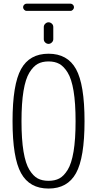

<svg xmlns="http://www.w3.org/2000/svg" viewBox="-20 -1039 540 1068"><path d="M310.1 -683.6Q285.2 -697.3 250 -697.3Q214.8 -697.3 189.9 -683.6Q165 -669.9 143.6 -635.3Q122.1 -600.6 110.8 -533.2Q99.6 -465.8 99.6 -364.7Q99.6 -263.7 110.8 -196.3Q122.1 -128.9 143.6 -94.2Q165 -59.6 189.9 -46.4Q214.8 -33.2 250 -33.2Q285.2 -33.2 310.1 -46.4Q335 -59.6 356.4 -94.2Q377.9 -128.9 389.2 -196.3Q400.4 -263.7 400.4 -364.7Q400.4 -465.8 389.2 -533.2Q377.9 -600.6 356.4 -635.3Q335 -669.9 310.1 -683.6ZM402.8 -75.7Q355.5 9.8 250 9.8Q144.5 9.8 97.2 -75.7Q49.8 -161.1 49.8 -365.2Q49.8 -569.3 97.2 -654.8Q144.5 -740.2 250 -740.2Q355.5 -740.2 402.8 -654.8Q450.2 -569.3 450.2 -365.2Q450.2 -161.1 402.8 -75.7ZM372.1 -978.5H127.9Q120.1 -978.5 114.3 -984.9Q108.4 -991.2 108.4 -999Q108.4 -1006.8 114.3 -1012.7Q120.1 -1018.6 127.9 -1018.6H372.1Q379.9 -1018.6 385.7 -1012.7Q391.6 -1006.8 391.6 -999Q391.6 -991.2 385.7 -984.9Q379.9 -978.5 372.1 -978.5ZM223.6 -888.7Q223.6 -899.4 231.9 -907.2Q240.2 -915 250 -915Q259.8 -915 268.1 -907.7Q276.4 -900.4 276.4 -888.7V-821.3Q276.4 -810.5 268.1 -802.7Q259.8 -794.9 250 -794.9Q240.2 -794.9 231.9 -802.2Q223.6 -809.6 223.6 -821.3Z"/></svg>

Font: Rounded Mgen+ 1mn light
Style: Regular
Weight: 200
Designer: [Source Han Sans]
Ryoko NISHIZUKA  (kana & ideographs); Paul D. Hunt (Latin, Greek & Cyrillic); Wenlong ZHANG  (bopomofo
Version: Version 1.059.20150602